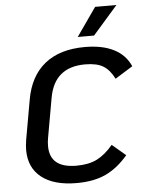

<svg xmlns="http://www.w3.org/2000/svg" viewBox="-61 -971 784 1031"><g transform="rotate(-5 331.0 -455.0)"><path d="M55 -188Q55 -211 60 -243L98 -457Q120 -582 201 -647Q282 -712 417 -712Q511 -712 573 -680.5Q635 -649 662 -587L567 -528Q543 -576 508.5 -597.5Q474 -619 410 -619Q245 -619 216 -457L178 -243Q174 -222 174 -199Q174 -81 317 -81Q384 -81 428.5 -103.5Q473 -126 515 -176L588 -114Q533 -49 468.5 -18.5Q404 12 311 12Q188 12 121.5 -40.5Q55 -93 55 -188ZM491 -922H606L472 -769H384Z"/></g></svg>

Font: KoHo SemiBold
Style: Italic
Weight: 600
Italic angle: -10°
Version: Version 1.000; ttfautohint (v1.6)